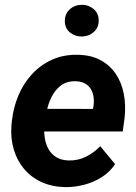

<svg xmlns="http://www.w3.org/2000/svg" viewBox="-20 -765 564 795"><path d="M250 9.8Q195.8 8.8 152.3 -11Q108.9 -30.8 79.8 -65.4Q50.8 -100.1 37.1 -146Q23.4 -191.9 27.3 -244.6L29.3 -264.6Q35.2 -319.8 56.2 -369.6Q77.1 -419.4 112.3 -457.8Q147.5 -496.1 195.6 -517.8Q243.7 -539.6 302.7 -538.1Q357.9 -537.1 397 -515.6Q436 -494.1 460 -458Q483.9 -421.9 492.7 -375.7Q501.5 -329.6 496.1 -279.3L488.3 -220.7H80.1L95.2 -314.5L364.7 -314L367.2 -326.2Q371.1 -353 364.7 -376.2Q358.4 -399.4 340.8 -413.6Q323.2 -427.7 293.9 -428.7Q260.3 -429.7 237.3 -414.6Q214.4 -399.4 199.7 -374.5Q185.1 -349.6 177.2 -320.6Q169.4 -291.5 166 -264.6L164.1 -245.1Q161.6 -219.2 165.5 -193.6Q169.4 -168 180.9 -147.5Q192.4 -127 212.6 -114.3Q232.9 -101.6 263.7 -100.6Q302.7 -99.6 335.7 -116Q368.7 -132.3 395 -159.7L456.5 -85.4Q434.6 -52.2 400.6 -31Q366.7 -9.8 327.6 0.2Q288.6 10.3 250 9.8ZM248.5 -676.8Q248 -707 268.3 -725.8Q288.6 -744.6 317.9 -745.1Q346.2 -745.6 367.2 -728Q388.2 -710.4 388.7 -681.2Q389.2 -651.4 368.7 -632.8Q348.1 -614.3 319.3 -613.8Q291 -613.3 270 -630.4Q249 -647.5 248.5 -676.8Z"/></svg>

Font: Roboto
Style: Bold Italic
Weight: 700
Italic angle: -12°
Designer: Christian Robertson
Foundry: Google
Version: Version 3.0